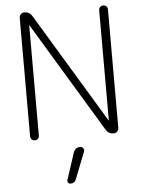

<svg xmlns="http://www.w3.org/2000/svg" viewBox="-64 -779 807 1092"><g transform="rotate(-5 340.0 -233.5)"><path d="M88 -25V-701Q88 -713 96.5 -721.5Q105 -730 117 -730Q146 -730 161 -705L540 -77Q540 -76 541 -76Q542 -76 542 -77V-705Q542 -716 549 -723Q556 -730 567 -730Q578 -730 585 -723Q592 -716 592 -705V-29Q592 -17 583.5 -8.5Q575 0 563 0Q534 0 519 -25L140 -653Q140 -654 139 -654Q138 -654 138 -653V-25Q138 -14 131 -7Q124 0 113 0Q102 0 95 -7Q88 -14 88 -25ZM328 88Q338 60 367 60Q377 60 383.5 69Q390 78 386 88L326 241Q318 263 294 263Q285 263 280 256Q275 249 278 241Z"/></g></svg>

Font: Rounded Mplus 1c Light
Style: Regular
Weight: 300
Version: Version 1.059.20150529